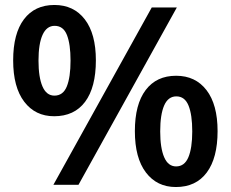

<svg xmlns="http://www.w3.org/2000/svg" viewBox="-20 -744 930 773"><path d="M199 -724Q277 -724 321.5 -666Q366 -608 366 -501Q366 -392 322.5 -334Q279 -276 198 -276Q122 -276 77.5 -334.5Q33 -393 33 -501Q33 -609 76.5 -666.5Q120 -724 199 -724ZM200 -640Q168 -640 151.5 -604Q135 -568 135 -500Q135 -433 151 -396Q167 -359 199 -359Q234 -359 249 -396Q264 -433 264 -500Q264 -566 249.5 -603Q235 -640 200 -640ZM692 -714 296 0H195L591 -714ZM689 -439Q767 -439 811.5 -381Q856 -323 856 -216Q856 -108 812.5 -49.5Q769 9 688 9Q612 9 567.5 -49.5Q523 -108 523 -216Q523 -324 566.5 -381.5Q610 -439 689 -439ZM690 -356Q657 -356 641 -319.5Q625 -283 625 -215Q625 -148 641 -111Q657 -74 689 -74Q723 -74 738.5 -111Q754 -148 754 -215Q754 -282 739 -319Q724 -356 690 -356Z"/></svg>

Font: Noto Sans Hebrew Thin SemiBold
Style: Regular
Weight: 600
Version: Version 3.001